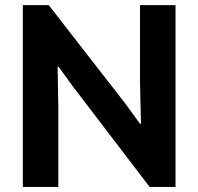

<svg xmlns="http://www.w3.org/2000/svg" viewBox="-20 -740 785 760"><path d="M70.3 -719.7H172.9L477.5 -328.1L534.2 -250H538.1L534.2 -413.1V-719.7H674.8V0H572.3L269.5 -396.5L211.9 -475.6H208L210.9 -309.6V0H70.3Z"/></svg>

Font: Reddit Sans Strawberry
Style: Bold
Weight: 700
Designer: Stephen Hutchings
Foundry: Reddit
Version: Version 1.013